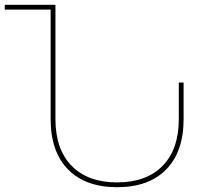

<svg xmlns="http://www.w3.org/2000/svg" viewBox="-50 -777 880 800"><path d="M695 -433H715V-281Q715 -145 642.5 -71Q570 3 438 3Q306 3 233.5 -71Q161 -145 161 -281V-737H-30V-757H181V-281Q181 -155 248.5 -86Q316 -17 438 -17Q560 -17 627.5 -86Q695 -155 695 -281Z"/></svg>

Font: Montserrat arm Thin
Style: Regular
Weight: 250
Designer: Julieta Ulanovsky
Foundry: Julieta Ulanovsky
Version: Version 6.000;PS 006.000;hotconv 1.0.88;makeotf.lib2.5.64775